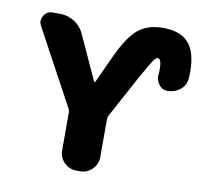

<svg xmlns="http://www.w3.org/2000/svg" viewBox="-82 -862 977 930"><g transform="rotate(10 406.0 -397.0)"><path d="M422.9 -579.1Q473.6 -692.4 521.5 -733.4Q569.3 -774.4 646.5 -774.4Q732.4 -774.4 772.5 -729Q812.5 -683.6 812.5 -586.9Q812.5 -568.4 810.5 -549.8Q806.6 -517.6 780.3 -497.6Q753.9 -477.5 718.8 -477.5Q692.4 -477.5 676.8 -500Q663.1 -517.6 663.1 -540Q663.1 -544.9 664.1 -549.8Q665 -561.5 665 -573.2Q665 -625 646.5 -626Q637.7 -626 627 -610.8Q616.2 -595.7 574.2 -521.5L460 -310.5Q455.1 -301.8 455.1 -292V-105.5Q455.1 -70.3 430.2 -45.4Q405.3 -20.5 370.1 -20.5H352.5Q317.4 -20.5 292.5 -45.4Q267.6 -70.3 267.6 -105.5V-292Q267.6 -301.8 262.7 -310.5L62.5 -680.7Q55.7 -692.4 55.7 -704.1Q55.7 -717.8 63.5 -730.5Q78.1 -754.9 106.4 -754.9H142.6Q181.6 -754.9 214.4 -733.9Q247.1 -712.9 262.7 -677.7L361.3 -461.9Q362.3 -459 365.2 -459Q368.2 -459 369.1 -461.9Z"/></g></svg>

Font: Gen Jyuu GothicX Heavy
Style: Bold
Weight: 900
Designer: [Source Han Sans]
Ryoko NISHIZUKA  (kana & ideographs); Paul D. Hunt (Latin, Greek & Cyrillic); Wenlong ZHANG  (bopomofo
Version: Version 1.002.20150607